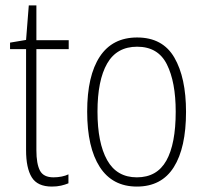

<svg xmlns="http://www.w3.org/2000/svg" viewBox="-20 -677 754 707"><path d="M177 -24Q193 -24 207.5 -27Q222 -30 232 -35V-2Q220 3 205 6.5Q190 10 171 10Q118 10 97 -24Q76 -58 76 -124V-496H17V-520L76 -530L86 -657H114V-529H233V-496H114V-124Q114 -74 127 -49Q140 -24 177 -24Z M665 -265Q665 -133 620 -61.5Q575 10 484 10Q394 10 347.5 -62Q301 -134 301 -266Q301 -398 347.5 -468.5Q394 -539 485 -539Q579 -539 622 -465Q665 -391 665 -265ZM339 -266Q339 -151 374.5 -87.5Q410 -24 484 -24Q558 -24 592.5 -85.5Q627 -147 627 -266Q627 -375 594.5 -440Q562 -505 485 -505Q410 -505 374.5 -443Q339 -381 339 -266Z"/></svg>

Font: Noto Sans Thai Cond ExtLt
Style: Regular
Weight: 200
Width: 3
Designer: Monotype Design Team
Foundry: Monotype Imaging Inc.
Version: Version 2.002; ttfautohint (v1.8.4.7-5d5b)